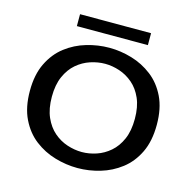

<svg xmlns="http://www.w3.org/2000/svg" viewBox="-121 -972 1117 1106"><g transform="rotate(15 437.5 -419.0)"><path d="M436 11Q368 11 300.8 -8.8Q233.5 -28.5 178.2 -71Q123 -113.5 89.8 -182Q56.5 -250.5 56.5 -348Q56.5 -445 89.8 -513.2Q123 -581.5 178.2 -624Q233.5 -666.5 300.8 -686.2Q368 -706 436 -706Q503.5 -706 570.2 -686.2Q637 -666.5 692.2 -624Q747.5 -581.5 780.5 -513.2Q813.5 -445 813.5 -348Q813.5 -250.5 780.5 -182Q747.5 -113.5 692.2 -71Q637 -28.5 570.2 -8.8Q503.5 11 436 11ZM436 -84.5Q479 -84.5 522.5 -99Q566 -113.5 602.2 -144.8Q638.5 -176 660.5 -226.2Q682.5 -276.5 682.5 -348Q682.5 -419.5 660.5 -469.5Q638.5 -519.5 602.2 -550.5Q566 -581.5 522.5 -596Q479 -610.5 436 -610.5Q392.5 -610.5 348.5 -596Q304.5 -581.5 268.2 -550.5Q232 -519.5 209.8 -469.5Q187.5 -419.5 187.5 -348Q187.5 -276.5 209.8 -226.2Q232 -176 268.2 -144.8Q304.5 -113.5 348.5 -99Q392.5 -84.5 436 -84.5ZM221.5 -778V-849H645V-778Z"/></g></svg>

Font: Trispace SemiExpanded Medium
Style: Regular
Weight: 500
Width: 6
Designer: Tyler Finck
Foundry: Etcetera Type Company
Version: Version 1.210; ttfautohint (v1.8.3)